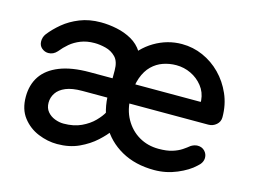

<svg xmlns="http://www.w3.org/2000/svg" viewBox="-80 -672 1078 816"><g transform="rotate(15 459.0 -264.0)"><path d="M272 -538Q307 -538 343 -530.5Q379 -523 409 -506Q439 -489 457.5 -460Q476 -431 476 -388V-263L381 -258V-356Q381 -395 362.5 -414Q344 -433 318 -439.5Q292 -446 269 -446Q235 -446 208.5 -435.5Q182 -425 162.5 -408.5Q143 -392 127 -372Q111 -354 89 -354Q73 -354 60 -365Q47 -376 47 -395Q47 -403 49.5 -411.5Q52 -420 58 -428Q79 -455 109 -480Q139 -505 180 -521.5Q221 -538 272 -538ZM225 10Q183 10 141.5 -7Q100 -24 72.5 -59.5Q45 -95 45 -150Q45 -203 70.5 -241Q96 -279 148.5 -300Q201 -321 280 -321H785L769 -305V-328Q766 -363 745 -389.5Q724 -416 693.5 -430.5Q663 -445 629 -445Q599 -445 571.5 -435.5Q544 -426 522.5 -405Q501 -384 488.5 -349.5Q476 -315 476 -264Q476 -209 499 -168Q522 -127 560.5 -104.5Q599 -82 647 -82Q683 -82 707 -89.5Q731 -97 747.5 -108Q764 -119 776 -129Q791 -138 805 -138Q824 -138 836 -125.5Q848 -113 848 -96Q848 -74 826 -56Q799 -30 751.5 -10Q704 10 652 10Q569 10 507.5 -24.5Q446 -59 413 -119.5Q380 -180 380 -258Q380 -346 416 -408.5Q452 -471 508.5 -504.5Q565 -538 629 -538Q678 -538 722 -518.5Q766 -499 800 -464.5Q834 -430 854.5 -383.5Q875 -337 875 -282Q875 -262 860 -249Q845 -236 825 -236H271Q226 -236 198.5 -224.5Q171 -213 158 -193.5Q145 -174 145 -151Q145 -127 158 -111.5Q171 -96 190.5 -88.5Q210 -81 229 -81Q274 -81 307 -96.5Q340 -112 361.5 -134Q383 -156 393 -175L438 -106Q423 -84 393 -56.5Q363 -29 321 -9.5Q279 10 225 10Z"/></g></svg>

Font: Quicksand Light SemiBold
Style: Regular
Weight: 600
Version: Version 3.006